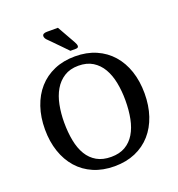

<svg xmlns="http://www.w3.org/2000/svg" viewBox="-161 -1043 1109 1194"><g transform="rotate(-20 393.5 -446.0)"><path d="M190.9 -344.2Q190.9 -278.3 201.7 -222.9Q212.4 -167.5 236.6 -127.4Q260.7 -87.4 299.6 -65.2Q338.4 -43 394 -43Q449.2 -43 487.5 -65.4Q525.9 -87.9 550 -127.9Q574.2 -168 585.2 -223.1Q596.2 -278.3 596.2 -344.2Q596.2 -406.2 585.4 -461.2Q574.7 -516.1 550.8 -557.1Q526.9 -598.1 488.3 -622.1Q449.7 -646 394 -646Q338.4 -646 299.6 -621.3Q260.7 -596.7 236.6 -555.2Q212.4 -513.7 201.7 -459Q190.9 -404.3 190.9 -344.2ZM723.1 -344.2Q723.1 -263.7 700.7 -196.8Q678.2 -129.9 635.7 -81.8Q593.3 -33.7 532.2 -7.3Q471.2 19 394 19Q316.9 19 255.6 -7.3Q194.3 -33.7 151.9 -81.8Q109.4 -129.9 86.7 -196.8Q64 -263.7 64 -344.2Q64 -424.8 86.7 -491.7Q109.4 -558.6 151.9 -606.7Q194.3 -654.8 255.6 -681.4Q316.9 -708 394 -708Q471.2 -708 532.2 -681.4Q593.3 -654.8 635.7 -606.7Q678.2 -558.6 700.7 -491.7Q723.1 -424.8 723.1 -344.2ZM423.8 -791Q427.7 -784.2 430.7 -776.6Q433.6 -769 433.6 -763.2Q433.6 -756.8 429.4 -753.4Q425.3 -750 415 -750H379.9Q355.5 -774.9 334 -797.4Q324.7 -806.6 315.2 -816.4Q305.7 -826.2 297.1 -835Q288.6 -843.8 281.5 -850.8Q274.4 -857.9 270 -862.3Q260.7 -870.6 256.8 -878.4Q252.9 -886.2 252.9 -892.1Q252.9 -911.1 283.7 -911.1H356Z"/></g></svg>

Font: Artifika
Style: Medium
Weight: 500
Designer: Yulya Zhdanova | Cyreal.org
Foundry: Yulya Zhdanova | Cyreal
Version: Version 1.000